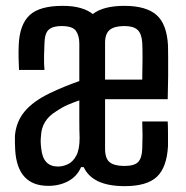

<svg xmlns="http://www.w3.org/2000/svg" viewBox="-20 -628 636 656"><path d="M145 7Q40 7 32 -114Q31 -127 31 -139Q31 -151 31 -164Q35 -212 64 -247Q93 -282 151 -310Q174 -321 199.5 -331.5Q225 -342 251 -351V-479Q251 -506 239.5 -522.5Q228 -539 190 -539Q161 -539 147 -527Q133 -515 132 -482Q131 -467 130.5 -437Q130 -407 132 -389H45Q44 -407 43.5 -430Q43 -453 44 -475Q47 -544 81 -576Q115 -608 194 -608Q230 -608 255.5 -600.5Q281 -593 297 -580Q333 -608 405 -608Q479 -608 514.5 -577Q550 -546 554 -473Q554 -462 554.5 -433.5Q555 -405 554.5 -367Q554 -329 553 -289H339V-120Q339 -86 355 -73.5Q371 -61 405 -61Q439 -61 452 -74.5Q465 -88 466 -120Q467 -144 467 -165.5Q467 -187 466 -213H553Q554 -198 554 -171.5Q554 -145 554 -129Q550 -56 516 -24Q482 8 406 8Q296 8 266 -57H257Q243 -25 213 -9Q183 7 145 7ZM339 -356H466Q467 -398 467 -432Q467 -466 466 -482Q464 -513 450 -526Q436 -539 405 -539Q371 -539 355 -526Q339 -513 339 -482ZM178 -59Q195 -59 212 -67Q229 -75 240.5 -96Q252 -117 252 -157Q251 -183 251 -214.5Q251 -246 251 -285Q233 -279 213 -270.5Q193 -262 171 -247Q122 -217 120 -163Q119 -155 119 -144.5Q119 -134 121 -120Q127 -59 178 -59Z"/></svg>

Font: Big Shoulders Text Medium
Style: Regular
Weight: 500
Designer: Patric King
Foundry: XO Type Co
Version: Version 1.000; ttfautohint (v1.8.2)